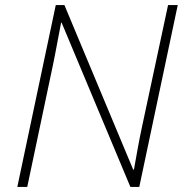

<svg xmlns="http://www.w3.org/2000/svg" viewBox="-20 -734 721 754"><path d="M48 0H87L188 -479C200 -536 209 -591 220 -645H222L492 0H527L678 -714H640L537 -233C526 -182 515 -119 506 -68H503L233 -714H199Z"/></svg>

Font: Noto Sans ExtraLight
Style: Italic
Weight: 200
Italic angle: -12°
Designer: Monotype Design Team
Foundry: Monotype Imaging Inc.
Version: Version 2.013